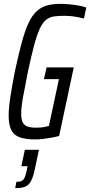

<svg xmlns="http://www.w3.org/2000/svg" viewBox="-20 -716 468 997"><path d="M163 8Q115 8 84 -2.5Q53 -13 39 -40Q25 -67 25 -116Q25 -156 33.5 -211Q42 -266 57 -344Q76 -432 92.5 -493.5Q109 -555 127.5 -595Q146 -635 169.5 -657Q193 -679 223.5 -687.5Q254 -696 296 -696Q317 -696 341.5 -693.5Q366 -691 389 -687Q412 -683 428 -677L416 -620Q400 -624 381.5 -627.5Q363 -631 345.5 -632.5Q328 -634 316 -634Q283 -634 259.5 -630.5Q236 -627 218.5 -612.5Q201 -598 186.5 -567Q172 -536 157.5 -482Q143 -428 125 -344Q109 -264 99.5 -211Q90 -158 90 -125Q90 -96 98 -80.5Q106 -65 123 -59Q140 -53 166 -53Q179 -53 191.5 -54Q204 -55 215.5 -57.5Q227 -60 234 -62L286 -305H208L222 -366H363L287 -10Q269 -5 247 -1Q225 3 203 5.5Q181 8 163 8ZM59 261 65 228Q83 228 92.5 223.5Q102 219 107.5 207Q113 195 118 173L123 147H91L109 62H182L161 162Q155 191 147.5 210Q140 229 129.5 240.5Q119 252 102 256.5Q85 261 59 261Z"/></svg>

Font: Saira ExtraCondensed
Style: Italic
Weight: 400
Width: 2
Italic angle: -12°
Designer: Hector Gatti with collaboration of the Omnibus-Type team
Foundry: Omnibus-Type
Version: Version 1.101